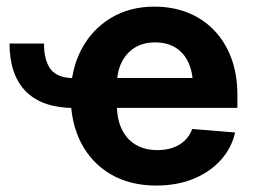

<svg xmlns="http://www.w3.org/2000/svg" viewBox="-20 -559 781 590"><path d="M209 -227.1Q110.4 -227.1 59.8 -277.8Q9.3 -328.6 9.3 -425.3H115.2Q115.2 -372.6 136.2 -345.7Q157.2 -318.8 209 -318.8ZM460.4 11.2Q379.9 11.2 320.8 -23.2Q261.7 -57.6 229.5 -119.4Q197.3 -181.2 197.3 -263.2Q197.3 -344.2 229.7 -406.2Q262.2 -468.3 320.1 -503.4Q377.9 -538.6 454.6 -538.6Q509.8 -538.6 556.4 -520.3Q603 -502 637.2 -466.8Q671.4 -431.6 690.4 -381.3Q709.5 -331.1 709.5 -267.1V-227.5H252.4V-319.3H639.2L572.8 -296.4Q572.8 -336.9 559.1 -366.7Q545.4 -396.5 519.5 -412.6Q493.7 -428.7 456.5 -428.7Q419.9 -428.7 393.8 -412.4Q367.7 -396 353.5 -366.9Q339.4 -337.9 339.4 -299.3V-235.4Q339.4 -192.4 354.5 -161.4Q369.6 -130.4 397.5 -114Q425.3 -97.7 463.9 -97.7Q490.7 -97.7 512.2 -105.5Q533.7 -113.3 548.6 -127.9Q563.5 -142.6 570.8 -162.6L702.6 -151.9Q691.4 -103.5 658 -66.7Q624.5 -29.8 574 -9.3Q523.4 11.2 460.4 11.2Z"/></svg>

Font: Inter 24pt
Style: Bold
Weight: 700
Designer: Rasmus Andersson
Foundry: rsms
Version: Version 4.001;git-66647c0bb